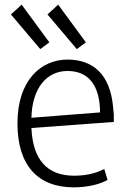

<svg xmlns="http://www.w3.org/2000/svg" viewBox="-20 -795 588 825"><path d="M297 10C364 10 418 -7 442 -22L428 -69C405 -57 364 -40 299 -40C181 -40 121 -110 115 -245L469 -271V-303C468 -313 467 -324 466 -334C454 -475 380 -539 270 -539C156 -539 55 -450 55 -265C55 -85 142 10 297 10ZM115 -289C118 -417 181 -490 270 -490C357 -490 409 -433 410 -312ZM310 -584 349 -613 230 -775 184 -733ZM153 -584 192 -613 73 -775 27 -733Z"/></svg>

Font: Repo Light
Style: Regular
Weight: 300
Designer: Stefan Peev
Foundry: Context Ltd
Version: Version 001.502